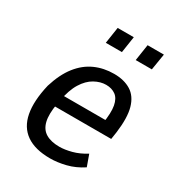

<svg xmlns="http://www.w3.org/2000/svg" viewBox="-172 -820 869 939"><g transform="rotate(30 263.0 -350.0)"><path d="M250 9Q165 9 115.5 -25.5Q66 -60 53 -127.5Q40 -195 63 -293Q86 -368 123 -415Q160 -462 209 -484Q258 -506 316 -506Q373 -506 411.5 -482Q450 -458 465 -405Q480 -352 468 -262L462 -223H127L138 -289H408L388 -267Q399 -334 392 -371Q385 -408 363 -424Q341 -440 309 -440Q277 -440 244.5 -422Q212 -404 187.5 -364.5Q163 -325 151 -259L147 -238Q136 -175 145.5 -136.5Q155 -98 184.5 -80.5Q214 -63 261 -63Q291 -63 329 -73Q367 -83 405 -107L428 -43Q384 -14 337.5 -2.5Q291 9 250 9ZM373 -617 387 -709H479L464 -617ZM204 -617 218 -709H309L295 -617Z"/></g></svg>

Font: Nunito Sans 7pt Condensed Medium
Style: Italic
Weight: 500
Width: 3
Italic angle: -9°
Designer: Vernon Adams
Foundry: Vernon Adams
Version: Version 3.101;gftools[0.9.27]